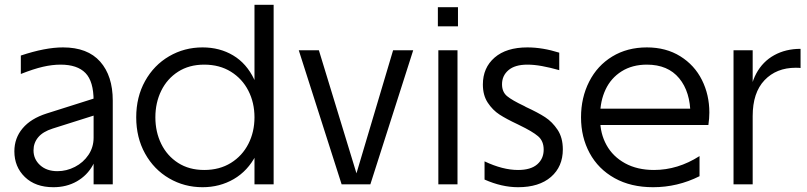

<svg xmlns="http://www.w3.org/2000/svg" viewBox="-20 -770 3369 802"><path d="M396 -295 200 -233Q159 -220 139.5 -196.5Q120 -173 120 -142Q120 -105 147.5 -80Q175 -55 220 -55Q258 -55 293 -73Q328 -91 349.5 -123Q371 -155 371 -195V-349Q371 -430 337 -465Q303 -500 233 -500Q198 -500 159 -491Q120 -482 67 -461V-538Q169 -572 243 -572Q346 -572 398.5 -512.5Q451 -453 451 -350V0H371V-119L383 -180H392Q392 -124 368 -80.5Q344 -37 301 -12.5Q258 12 203 12Q128 12 84 -30.5Q40 -73 40 -138Q40 -193 74.5 -234Q109 -275 175 -296L396 -366Z M826 -572Q750 -572 686.5 -535Q623 -498 586 -431.5Q549 -365 549 -280Q549 -195 586 -128.5Q623 -62 686.5 -25Q750 12 826 12Q898 12 956.5 -22Q1015 -56 1049 -121.5Q1083 -187 1083 -280H1073Q1073 -373 1041.5 -439Q1010 -505 954 -538.5Q898 -572 826 -572ZM833 -60Q770 -60 724 -89.5Q678 -119 653.5 -169Q629 -219 629 -280Q629 -341 653.5 -391Q678 -441 724 -470.5Q770 -500 833 -500Q897 -500 944.5 -470.5Q992 -441 1017.5 -391Q1043 -341 1043 -280Q1043 -219 1017.5 -169Q992 -119 944.5 -89.5Q897 -60 833 -60ZM1043 -750V-377L1063 -280L1043 -160V0H1123V-750Z M1228 -560H1312L1469 -46L1622 -560H1706L1527 0H1407Z M1891 -560V0H1811V-560ZM1893 -740V-660H1809V-740Z M2004 -20V-96Q2042 -78 2077 -69Q2112 -60 2144 -60Q2197 -60 2224 -83.5Q2251 -107 2251 -145Q2251 -181 2227.5 -201Q2204 -221 2150 -247L2142 -251Q2095 -273 2066.5 -291.5Q2038 -310 2017.5 -341Q1997 -372 1997 -417Q1997 -487 2046 -529.5Q2095 -572 2183 -572Q2246 -572 2316 -550V-477Q2277 -488 2244 -494Q2211 -500 2183 -500Q2131 -500 2104 -477Q2077 -454 2077 -418Q2077 -386 2098 -368.5Q2119 -351 2170 -327L2177 -323Q2227 -300 2257 -280.5Q2287 -261 2309 -228Q2331 -195 2331 -146Q2331 -74 2281.5 -31Q2232 12 2144 12Q2076 12 2004 -20Z M2407 -280Q2407 -362 2441 -429Q2475 -496 2537.5 -534Q2600 -572 2682 -572Q2762 -572 2821.5 -535Q2881 -498 2912 -436Q2943 -374 2943 -300Q2943 -276 2939 -248H2451V-316H2888L2864 -290Q2864 -386 2817 -443Q2770 -500 2682 -500Q2621 -500 2576.5 -472Q2532 -444 2509.5 -396Q2487 -348 2487 -290V-270Q2487 -212 2513.5 -164Q2540 -116 2591 -88Q2642 -60 2712 -60Q2811 -60 2902 -118V-34Q2810 12 2708 12Q2615 12 2547 -26Q2479 -64 2443 -130.5Q2407 -197 2407 -280Z M3124 -560V-360V-350V0H3044V-560ZM3324 -566V-486Q3317 -487 3304 -487Q3223 -487 3173.5 -435Q3124 -383 3124 -285L3112 -345Q3112 -413 3139 -463Q3166 -513 3214 -539.5Q3262 -566 3324 -566Z"/></svg>

Font: TASA Explorer VF
Style: Regular
Weight: 400
Designer: Weizhong Zhang
Foundry: Local Remote
Version: Version 1.000;Glyphs 3.2 (3192)